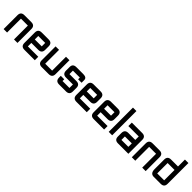

<svg xmlns="http://www.w3.org/2000/svg" viewBox="286 -1765 2870 2870"><g transform="rotate(45 1721.0 -329.5)"><path d="M256.3 -354H109.9V-61H36.6V-354Q36.6 -427.2 109.9 -427.2H256.3Q329.6 -427.2 329.6 -354V-61H256.3Z M476.1 -427.2H622.6Q695.8 -427.2 695.8 -354V-280.8Q695.8 -207.5 622.6 -207.5H476.1V-134.3H695.8V-61H476.1Q402.8 -61 402.8 -134.3V-354Q402.8 -427.2 476.1 -427.2ZM622.6 -354H476.1V-280.8H622.6Z M988.8 -427.2H1062V-134.3Q1062 -61 988.8 -61H842.3Q769 -61 769 -134.3V-427.2H842.3V-134.3H988.8Z M1135.3 -170.9H1208.5V-134.3H1355V-207.5H1208.5Q1135.3 -207.5 1135.3 -282.7V-357.9Q1135.3 -427.2 1208.5 -427.2H1355Q1428.2 -427.2 1428.2 -372.6V-317.4H1355V-354H1208.5V-280.8H1355Q1428.2 -280.8 1428.2 -207.5V-134.3Q1428.2 -61 1355 -61H1208.5Q1135.3 -61 1135.3 -134.3Z M1574.7 -427.2H1721.2Q1794.4 -427.2 1794.4 -354V-280.8Q1794.4 -207.5 1721.2 -207.5H1574.7V-134.3H1794.4V-61H1574.7Q1501.5 -61 1501.5 -134.3V-354Q1501.5 -427.2 1574.7 -427.2ZM1721.2 -354H1574.7V-280.8H1721.2Z M1940.9 -427.2H2087.4Q2160.6 -427.2 2160.6 -354V-280.8Q2160.6 -207.5 2087.4 -207.5H1940.9V-134.3H2160.6V-61H1940.9Q1867.7 -61 1867.7 -134.3V-354Q1867.7 -427.2 1940.9 -427.2ZM2087.4 -354H1940.9V-280.8H2087.4Z M2233.9 -598.1H2307.1V-85.4H2233.9Z M2673.3 -61H2453.6Q2380.4 -61 2380.4 -134.3V-207.5Q2380.4 -280.8 2453.6 -280.8H2600.1V-354H2380.4V-427.2H2600.1Q2673.3 -427.2 2673.3 -354ZM2453.6 -134.3H2600.1V-207.5H2453.6Z M2966.3 -354H2819.8V-61H2746.6V-354Q2746.6 -427.2 2819.8 -427.2H2966.3Q3039.6 -427.2 3039.6 -354V-61H2966.3Z M3405.8 -158.7Q3405.8 -85.4 3332.5 -85.4H3186Q3112.8 -85.4 3112.8 -177.2V-378.4Q3112.8 -451.7 3186 -451.7H3332.5V-598.1H3405.8ZM3186 -158.7H3332.5V-378.4H3186Z"/></g></svg>

Font: BabelStone Khitan Seals
Style: Regular
Weight: 400
Designer: Andrew West
Foundry: BabelStone
Version: Version 1.004